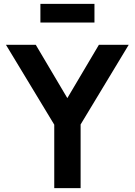

<svg xmlns="http://www.w3.org/2000/svg" viewBox="-20 -978 700 998"><path d="M262 -330 11 -745H166L330 -468L494 -745H649L399 -331V0H262ZM190 -958H471V-861H190Z"/></svg>

Font: Evergrow Sans
Style: Bold
Weight: 700
Foundry: 10Web
Version: Version 1.000